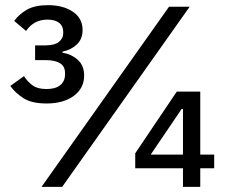

<svg xmlns="http://www.w3.org/2000/svg" viewBox="-20 -724 871 744"><path d="M154 -548Q191 -548 208 -561.5Q225 -575 225 -596V-600Q225 -623 209 -635.5Q193 -648 164 -648Q111 -648 81 -604L35 -643Q54 -669 84.5 -686.5Q115 -704 166 -704Q225 -704 262.5 -678.5Q300 -653 300 -608Q300 -572 277 -551Q254 -530 222 -524V-520Q257 -514 281.5 -492Q306 -470 306 -431Q306 -382 266 -352.5Q226 -323 160 -323Q103 -323 71 -343.5Q39 -364 20 -391L73 -429Q87 -407 106.5 -393Q126 -379 160 -379Q195 -379 213.5 -394Q232 -409 232 -436V-441Q232 -467 212.5 -479Q193 -491 158 -491H116V-548ZM141 0 635 -698H715L221 0ZM689 0V-72H504V-130L665 -369H756V-125H810V-72H756V0ZM689 -302H684L564 -125H689Z"/></svg>

Font: IBM Plex Sans KR Text
Style: Regular
Weight: 450
Designer: Mike Abbink; Paul van der Laan; Pieter van Rosmalen; Wujin Sim; Chorong Kim; Dohee Lee;
Foundry: Sandoll Inc.
Version: Version 1.001